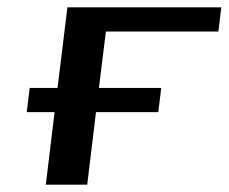

<svg xmlns="http://www.w3.org/2000/svg" viewBox="-20 -504 624 524"><path d="M61 -264 53 -198H129L105 0H218L242 -198H412L420 -264H250L269 -418H576L584 -484H164L137 -264Z"/></svg>

Font: Gamestation Extended
Style: Italic
Weight: 400
Width: 7
Designer: Jonas Hecksher
Foundry: Jonas Hecksher, Playtypeª, e-types AS
Version: Version 1.003